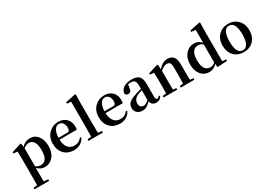

<svg xmlns="http://www.w3.org/2000/svg" viewBox="17 -1905 4559 3264"><g transform="rotate(-30 2296.5 -273.0)"><path d="M36.1 253.9V224.6L110.4 215.8Q112.3 75.2 112.3 15.6V-298.8Q112.3 -375 109.4 -445.3L30.3 -453.1V-477.5L215.8 -537.1L229.5 -527.3L236.3 -462.9Q302.7 -538.1 402.3 -538.1Q494.1 -538.1 551.8 -465.8Q613.3 -390.6 613.3 -264.2Q613.3 -137.7 545.9 -59.6Q481.4 15.6 381.8 15.6Q296.9 15.6 238.3 -51.8V15.6Q238.3 74.2 240.2 214.8L324.2 224.6V253.9ZM337.9 -46.9Q475.6 -46.9 475.6 -261.7Q475.6 -477.5 344.7 -477.5Q290 -477.5 240.2 -432.6V-83Q280.3 -46.9 337.9 -46.9Z M957 15.6Q838.9 15.6 767.6 -56.6Q692.4 -131.8 692.4 -261.7Q692.4 -387.7 774.4 -465.8Q849.6 -538.1 958 -538.1Q1056.6 -538.1 1115.2 -477.5Q1172.9 -418 1172.9 -324.2Q1172.9 -287.1 1166 -263.7H828.1Q831.1 -156.2 880.9 -100.6Q925.8 -48.8 1001 -48.8Q1091.8 -48.8 1147.5 -124L1167 -110.4Q1137.7 -49.8 1083.5 -17.1Q1029.3 15.6 957 15.6ZM828.1 -299.8H995.1Q1027.3 -299.8 1040 -317.4Q1050.8 -333 1050.8 -372.1Q1050.8 -430.7 1022.5 -466.3Q994.1 -502 949.2 -502Q899.4 -502 868.2 -454.1Q832 -401.4 828.1 -299.8Z M1243.2 0V-30.3L1318.4 -39.1Q1321.3 -131.8 1321.3 -229.5V-724.6L1242.2 -730.5V-757.8L1438.5 -799.8L1452.1 -791L1448.2 -635.7V-229.5Q1448.2 -131.8 1451.2 -38.1L1526.4 -30.3V0Z M1859.4 15.6Q1741.2 15.6 1669.9 -56.6Q1594.7 -131.8 1594.7 -261.7Q1594.7 -387.7 1676.8 -465.8Q1752 -538.1 1860.4 -538.1Q1959 -538.1 2017.6 -477.5Q2075.2 -418 2075.2 -324.2Q2075.2 -287.1 2068.4 -263.7H1730.5Q1733.4 -156.2 1783.2 -100.6Q1828.1 -48.8 1903.3 -48.8Q1994.1 -48.8 2049.8 -124L2069.3 -110.4Q2040 -49.8 1985.8 -17.1Q1931.6 15.6 1859.4 15.6ZM1730.5 -299.8H1897.5Q1929.7 -299.8 1942.4 -317.4Q1953.1 -333 1953.1 -372.1Q1953.1 -430.7 1924.8 -466.3Q1896.5 -502 1851.6 -502Q1801.8 -502 1770.5 -454.1Q1734.4 -401.4 1730.5 -299.8Z M2298.8 15.6Q2236.3 15.6 2197.3 -19.5Q2157.2 -54.7 2157.2 -115.2Q2157.2 -177.7 2198.2 -215.8Q2242.2 -256.8 2352.5 -291Q2398.4 -306.6 2459 -320.3V-370.1Q2459 -446.3 2436.5 -474.6Q2415 -502 2359.4 -502Q2335 -502 2308.6 -496.1L2294.9 -425.8Q2289.1 -350.6 2231.4 -350.6Q2181.6 -350.6 2172.9 -395.5Q2182.6 -461.9 2241.2 -500Q2301.8 -538.1 2402.3 -538.1Q2498 -538.1 2541 -493.2Q2584 -448.2 2584 -345.7V-93.8Q2584 -35.2 2619.1 -35.2Q2638.7 -35.2 2663.1 -67.4L2680.7 -52.7Q2662.1 -16.6 2634.8 -1Q2608.4 14.6 2569.3 14.6Q2483.4 14.6 2462.9 -71.3Q2418 -24.4 2387.7 -6.8Q2349.6 15.6 2298.8 15.6ZM2357.4 -47.9Q2380.9 -47.9 2403.3 -59.6Q2423.8 -70.3 2459 -99.6V-292Q2454.1 -291 2446.3 -288.1Q2399.4 -274.4 2385.7 -268.6Q2279.3 -226.6 2279.3 -132.8Q2279.3 -90.8 2300.8 -68.4Q2321.3 -47.9 2357.4 -47.9Z M2718.8 0V-30.3L2790 -39.1Q2792 -150.4 2792 -229.5V-299.8Q2792 -382.8 2788.1 -445.3L2710.9 -453.1V-477.5L2898.4 -537.1L2912.1 -528.3L2918.9 -439.5Q3003.9 -538.1 3104.5 -538.1Q3175.8 -538.1 3213.9 -492.2Q3253.9 -444.3 3253.9 -348.6V-229.5Q3253.9 -149.4 3255.9 -38.1L3322.3 -30.3V0H3054.7V-30.3L3123 -39.1Q3126 -121.1 3126 -229.5V-354.5Q3126 -417 3107.4 -443.4Q3088.9 -468.8 3048.8 -468.8Q2990.2 -468.8 2920.9 -405.3V-229.5Q2920.9 -149.4 2922.9 -38.1L2986.3 -30.3V0Z M3612.3 15.6Q3514.6 15.6 3452.1 -57.6Q3388.7 -131.8 3388.7 -255.9Q3388.7 -385.7 3457 -462.9Q3522.5 -538.1 3625 -538.1Q3708 -538.1 3765.6 -469.7V-723.6L3681.6 -730.5V-757.8L3878.9 -799.8L3892.6 -791L3889.6 -636.7V-36.1L3962.9 -30.3V0L3770.5 10.7L3763.7 -54.7Q3702.1 15.6 3612.3 15.6ZM3666 -46.9Q3718.8 -46.9 3760.7 -85.9V-439.5Q3716.8 -476.6 3668 -476.6Q3604.5 -476.6 3567.4 -429.7Q3525.4 -374 3525.4 -261.7Q3525.4 -150.4 3565.4 -95.7Q3601.6 -46.9 3666 -46.9Z M4101.6 -57.6Q4026.4 -133.8 4026.4 -262.7Q4026.4 -389.6 4104.5 -465.8Q4178.7 -538.1 4290 -538.1Q4401.4 -538.1 4474.6 -466.8Q4553.7 -389.6 4553.7 -262.7Q4553.7 -133.8 4477.5 -57.6Q4405.3 15.6 4289.6 15.6Q4173.8 15.6 4101.6 -57.6ZM4290 -20.5Q4350.6 -20.5 4382.8 -80.1Q4416 -141.6 4416 -261.2Q4416 -380.9 4382.8 -442.4Q4350.6 -502 4290 -502Q4164.1 -502 4164.1 -261.7Q4164.1 -20.5 4290 -20.5Z"/></g></svg>

Font: Bpmf GenYo Min B
Style: B
Weight: 700
Foundry: But Ko
Version: Version 1.320